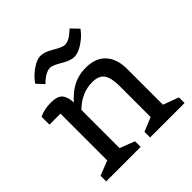

<svg xmlns="http://www.w3.org/2000/svg" viewBox="-190 -883 1036 1036"><g transform="rotate(-45 327.5 -365.0)"><path d="M639 0H376V-43L456 -76V-315Q456 -374 436.5 -403Q417 -432 366 -432Q284 -432 219 -367V-76L304 -43V0H41V-43L125 -76V-433H41V-493Q80 -512 130 -512Q180 -512 198.5 -490Q217 -468 219 -424Q233 -442 261 -465Q320 -512 396 -512Q472 -512 511 -468.5Q550 -425 550 -350V-76L639 -43ZM262 -648Q229 -648 192 -614L180 -603L143 -643Q141 -643 159 -664.5Q177 -686 209.5 -708Q242 -730 270.5 -730Q299 -730 342.5 -704Q386 -678 404 -678Q436 -678 472 -712L485 -723L525 -681Q527 -681 508 -659.5Q489 -638 456 -617Q423 -596 394.5 -596Q366 -596 322.5 -622Q279 -648 262 -648Z"/></g></svg>

Font: Belgrano
Style: Regular
Weight: 400
Designer: Daniel Hernandez
Foundry: Daniel Hernndez
Version: Version 1.003